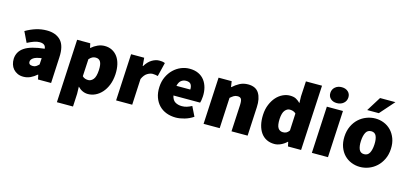

<svg xmlns="http://www.w3.org/2000/svg" viewBox="-73 -1269 4212 1980"><g transform="rotate(15 2033.0 -279.0)"><path d="M36 -142Q40 -220 106.5 -264.5Q173 -309 318 -324Q315 -376 251 -376Q224 -376 193.5 -365.5Q163 -355 122 -334L68 -446Q123 -478 178 -495Q233 -512 292 -512Q389 -512 441.5 -456.5Q494 -401 487 -278L473 0H333L323 -48H319Q288 -21 253.5 -4.5Q219 12 178 12Q143 12 116 -0.5Q89 -13 70.5 -34Q52 -55 43.5 -83Q35 -111 36 -142ZM201 -156Q199 -120 245 -120Q266 -120 280 -129.5Q294 -139 309 -154L313 -222Q250 -213 226 -195Q202 -177 201 -156Z M761 38 754 176H582L617 -500H757L767 -454H771Q800 -480 836 -496Q872 -512 910 -512Q954 -512 989 -494Q1024 -476 1048 -443Q1072 -410 1083 -363Q1094 -316 1091 -258Q1087 -193 1067 -143Q1047 -93 1016 -58.5Q985 -24 947 -6Q909 12 869 12Q807 12 759 -38ZM771 -152Q785 -138 801 -133Q817 -128 834 -128Q864 -128 887.5 -156Q911 -184 915 -256Q918 -318 902 -345Q886 -372 851 -372Q831 -372 815 -364Q799 -356 781 -336Z M1193 -500H1333L1340 -414H1344Q1375 -465 1414.5 -488.5Q1454 -512 1491 -512Q1514 -512 1528 -509.5Q1542 -507 1553 -502L1517 -354Q1503 -357 1491 -359.5Q1479 -362 1462 -362Q1435 -362 1404.5 -343.5Q1374 -325 1353 -278L1339 0H1167Z M1562 -250Q1565 -311 1588 -359.5Q1611 -408 1646.5 -442Q1682 -476 1726 -494Q1770 -512 1816 -512Q1871 -512 1911 -493Q1951 -474 1976 -441Q2001 -408 2012.5 -364Q2024 -320 2021 -270Q2020 -247 2016.5 -229Q2013 -211 2010 -202H1725Q1735 -154 1765 -136Q1795 -118 1837 -118Q1863 -118 1888 -125.5Q1913 -133 1941 -148L1991 -46Q1949 -17 1898.5 -2.5Q1848 12 1806 12Q1751 12 1705 -5.5Q1659 -23 1626.5 -56.5Q1594 -90 1576.5 -139Q1559 -188 1562 -250ZM1877 -306Q1879 -338 1865.5 -360Q1852 -382 1813 -382Q1784 -382 1761.5 -365Q1739 -348 1729 -306Z M2127 -500H2267L2276 -440H2280Q2311 -469 2350.5 -490.5Q2390 -512 2441 -512Q2523 -512 2557.5 -456.5Q2592 -401 2587 -308L2571 0H2399L2414 -286Q2416 -334 2405 -350Q2394 -366 2368 -366Q2344 -366 2327.5 -356Q2311 -346 2290 -328L2273 0H2101Z M2669 -250Q2672 -311 2692.5 -360Q2713 -409 2743 -442.5Q2773 -476 2811 -494Q2849 -512 2887 -512Q2928 -512 2953 -498.5Q2978 -485 3000 -462L2998 -534L3007 -696H3179L3142 0H3002L2992 -46H2988Q2961 -20 2926.5 -4Q2892 12 2859 12Q2812 12 2775.5 -6Q2739 -24 2714.5 -58Q2690 -92 2678 -140.5Q2666 -189 2669 -250ZM2845 -252Q2842 -184 2860 -156Q2878 -128 2913 -128Q2933 -128 2948.5 -135.5Q2964 -143 2979 -164L2988 -348Q2974 -362 2956.5 -367Q2939 -372 2922 -372Q2895 -372 2872 -345Q2849 -318 2845 -252Z M3372 -562Q3330 -562 3304.5 -586Q3279 -610 3281 -648Q3283 -686 3311 -710Q3339 -734 3381 -734Q3423 -734 3449 -710Q3475 -686 3473 -648Q3471 -610 3442.5 -586Q3414 -562 3372 -562ZM3283 -500H3455L3429 0H3257Z M3538 -250Q3541 -312 3564 -361Q3587 -410 3623.5 -443.5Q3660 -477 3706 -494.5Q3752 -512 3800 -512Q3848 -512 3891.5 -494.5Q3935 -477 3967.5 -443.5Q4000 -410 4018.5 -361Q4037 -312 4034 -250Q4031 -188 4007.5 -139Q3984 -90 3947.5 -56.5Q3911 -23 3865.5 -5.5Q3820 12 3772 12Q3724 12 3680 -5.5Q3636 -23 3603.5 -56.5Q3571 -90 3553 -139Q3535 -188 3538 -250ZM3714 -250Q3711 -193 3726 -159.5Q3741 -126 3780 -126Q3819 -126 3837 -159.5Q3855 -193 3858 -250Q3861 -307 3846 -340.5Q3831 -374 3792 -374Q3753 -374 3735 -340.5Q3717 -307 3714 -250ZM3818 -574H3694L3790 -728H3954Z"/></g></svg>

Font: Kilde Sans Black
Style: Regular
Weight: 900
Italic angle: -3°
Designer: Paul D. Hunt
Foundry: Adobe Systems Incorporated
Version: Version 1.050;PS Version 1.000;hotconv 1.0.70;makeotf.lib2.5